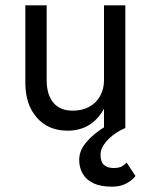

<svg xmlns="http://www.w3.org/2000/svg" viewBox="-20 -480 565 720"><path d="M455 130Q445 140 435 145Q425 150 405 150Q383 150 370 138.5Q357 127 357 100Q357 81 369.5 62.5Q382 44 403 27.5Q424 11 450 0L409 -25Q374 -7 344 15.5Q314 38 295.5 64Q277 90 277 120Q277 149 290.5 172Q304 195 331 207.5Q358 220 400 220Q432 220 454.5 207.5Q477 195 488 180ZM155 -180V-460H75V-170Q75 -88 118 -39Q161 10 233 10Q279 10 313 -10.5Q347 -31 370 -72V0H450V-460H370V-180Q370 -146 355.5 -120Q341 -94 314.5 -79.5Q288 -65 253 -65Q205 -65 180 -95Q155 -125 155 -180Z"/></svg>

Font: Glinicke Jost Regular
Style: Regular
Weight: 400
Version: Version 3.710